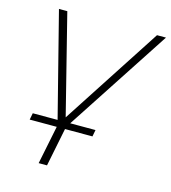

<svg xmlns="http://www.w3.org/2000/svg" viewBox="-107 -607 793 889"><g transform="rotate(15 289.5 -163.0)"><path d="M200 194H160L199 2L66 -520H106L226 -43L536 -520H579L239 0ZM368.5 10H67.7L73.9 -22H374.6Z"/></g></svg>

Font: Argentum Sans ExtraLight
Style: Italic
Weight: 200
Italic angle: -11°
Designer: Julieta Ulanovsky (font), Cristiano Sobral (main changes and remaster)
Foundry: Julieta Ulanovsky (font), Cristiano Sobral (main changes and remaster)
Version: Version 2.007;June 15, 2022;FontCreator 14.0.0.2814 64-bit; 